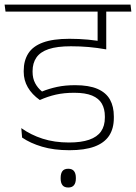

<svg xmlns="http://www.w3.org/2000/svg" viewBox="-36 -648 590 834"><path d="M326 -597.5H526.5L522.5 -628H322ZM425 -608H388V-484L425 -484.5ZM534.5 -597.5 531 -628H-16L-12 -597.5ZM388 -609.5V-447.5Q390 -446 395 -444Q400 -442 405.8 -440Q411.5 -438 416.8 -436.5Q422 -435 425.5 -434V-609.5ZM56.5 -91.5 60 -50.5Q95.5 -26 146.8 -10.8Q198 4.5 265.5 4.5Q331.5 4.5 374.2 -11.2Q417 -27 437.8 -58.2Q458.5 -89.5 458.5 -136V-142.5Q458.5 -185 441.8 -215.2Q425 -245.5 387.8 -261.8Q350.5 -278 290.5 -278Q247 -278 212 -270.5Q177 -263 146.5 -250.5Q127.5 -266 116.5 -287Q105.5 -308 105.5 -336V-339Q105.5 -374 122.2 -398.2Q139 -422.5 175.5 -434.8Q212 -447 272 -447Q311.5 -447 348.8 -443.8Q386 -440.5 425.5 -433.5V-464.5Q386 -472 347 -475.8Q308 -479.5 265.5 -479.5Q194 -479.5 150.2 -463.2Q106.5 -447 86.8 -415.8Q67 -384.5 67 -340.5V-336Q67 -299.5 84.8 -268.8Q102.5 -238 137 -213.5Q171.5 -229 206.8 -237Q242 -245 286.5 -245Q335 -245 364.2 -232.8Q393.5 -220.5 406.5 -197.5Q419.5 -174.5 419.5 -142.5V-137Q419.5 -101 402.8 -77Q386 -53 351.2 -41Q316.5 -29 263.5 -29Q200.5 -29 149.2 -45.5Q98 -62 56.5 -91.5ZM260.5 166.5Q277.5 166.5 285.5 156.2Q293.5 146 293.5 128Q293.5 127.5 293.5 126Q293.5 124.5 293.5 124Q293.5 105.5 285.5 95.2Q277.5 85 260.5 85Q243 85 235.2 95.2Q227.5 105.5 227.5 124Q227.5 124.5 227.5 126Q227.5 127.5 227.5 128Q227.5 146 235.2 156.2Q243 166.5 260.5 166.5Z"/></svg>

Font: Anek Devanagari Medium ExtraLight
Style: Regular
Weight: 250
Version: Version 1.003